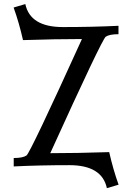

<svg xmlns="http://www.w3.org/2000/svg" viewBox="-20 -831 668 970"><path d="M520 119.6Q495.1 3.4 330.6 3.4Q180.7 3.4 49.3 9.8V-32.7Q95.2 -32.7 113.8 -45.4Q132.3 -58.1 394 -633.8Q263.2 -633.8 96.2 -628.4Q76.7 -715.3 48.8 -793L107.9 -810.5Q132.8 -694.3 297.4 -694.3Q447.3 -694.3 578.6 -700.7V-658.2Q532.7 -658.2 514.2 -645.5Q495.6 -632.8 233.9 -57.1Q364.7 -57.1 531.7 -62.5Q551.3 24.4 579.1 102.1Z"/></svg>

Font: Kelvinch
Style: Bold
Weight: 700
Designer: Paul James Miller
Foundry: High-Logic / Made with FontCreator
Version: Version 3.501;March 28, 2021;FontCreator 13.0.0.2683 64-bit